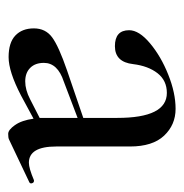

<svg xmlns="http://www.w3.org/2000/svg" viewBox="-10 -424 443 462"><g transform="rotate(90 211.0 -193.5)"><path d="M131.8 -78.1Q131.8 -57.1 143.8 -45.2Q155.8 -33.2 176.3 -33.2Q196.8 -33.2 219.2 -44.9L264.2 -67.9V-159.2L176.8 -126Q131.8 -111.3 131.8 -78.1ZM53.2 -283.2Q53.2 -307.1 84.7 -333.5Q116.2 -359.9 160.2 -377.4Q204.1 -395 242.4 -395Q280.8 -395 306.9 -367.4Q333 -339.8 333 -285.2V-107.9Q333 -42 372.1 -42Q385.3 -42 414.1 -54.2H416Q419.9 -54.2 421.4 -49.6Q422.9 -44.9 418.9 -43L315.9 5.9Q312 7.8 302.5 7.8Q293 7.8 281.5 -8.5Q270 -24.9 266.1 -53.2L210 -22.9Q152.8 6.8 117.9 6.8Q83 6.8 65.9 -9.5Q48.8 -25.9 48.8 -54Q48.8 -82 70.3 -97.9Q91.8 -113.8 149.9 -133.8L264.2 -172.9V-254.9Q264.2 -374 204.1 -374Q174.3 -374 156.7 -351.6Q139.2 -329.1 134.8 -293Q129.9 -249 91.6 -249Q53.2 -249 53.2 -283.2Z"/></g></svg>

Font: Cormorant-Medium
Style: Regular
Weight: 500
Designer: Christian Thalmann (Catharsis Fonts)
Version: Version 3.000